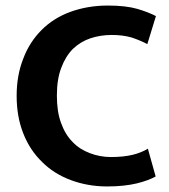

<svg xmlns="http://www.w3.org/2000/svg" viewBox="-20 -661 610 692"><path d="M380 -95C411 -95 437 -98 458 -103C479 -108 498 -116 513 -125L541 -25C525 -16 502 -7 473 0C444 7 408 11 366 11C319 11 275 3 235 -12C195 -27 161 -48 132 -77C103 -105 80 -139 64 -180C48 -220 40 -265 40 -316C40 -365 48 -410 64 -450C79 -490 101 -524 130 -553C158 -581 192 -603 233 -618C274 -633 319 -641 369 -641C412 -641 447 -637 475 -629C502 -621 525 -612 542 -603L511 -502C494 -511 475 -519 454 -526C433 -532 409 -535 383 -535C356 -535 330 -531 306 -523C282 -515 261 -502 243 -485C225 -467 211 -444 201 -417C190 -389 185 -355 185 -316C185 -278 190 -245 200 -218C210 -190 224 -167 242 -149C259 -131 280 -118 304 -109C327 -100 353 -95 380 -95Z"/></svg>

Font: Holmes&Hills Bold
Style: Bold
Weight: 500
Designer: Noopur Datye, Girish Dalvi, Yashodeep Gholap, Pallavi Karambelkar
Foundry: Ek Type
Version: ""